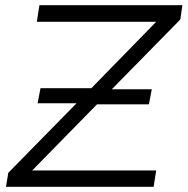

<svg xmlns="http://www.w3.org/2000/svg" viewBox="-20 -720 723 740"><path d="M683 -700 675 -645 411 -376H565L554 -318H354L104 -63H582L572 0H3L12 -54L275 -322H125L136 -380H332L582 -636H122L132 -700Z"/></svg>

Font: TypoPRO Montserrat Alternates
Style: Italic
Weight: 300
Italic angle: -11.3°
Designer: Julieta Ulanovsky
Foundry: Julieta Ulanovsky
Version: Version 6.001